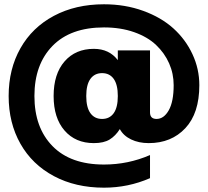

<svg xmlns="http://www.w3.org/2000/svg" viewBox="-20 -742 962 888"><path d="M414.1 -80.1Q329.1 -80.1 278.6 -138.2Q228 -196.3 228 -297.9Q228 -399.9 278.6 -458Q329.1 -516.1 414.1 -516.1Q484.9 -516.1 524.9 -463.9V-508.8H673.8V-222.2Q673.8 -191.9 704.1 -191.9Q737.8 -191.9 760.5 -231.9Q783.2 -272 783.2 -348.1Q783.2 -401.4 762.2 -449Q741.2 -496.6 701.9 -533.9Q662.6 -571.3 600.3 -593.3Q538.1 -615.2 460.9 -615.2Q306.2 -615.2 222.7 -529.5Q139.2 -443.8 139.2 -297.9Q139.2 -151.9 222.7 -66.4Q306.2 19 460.9 19Q572.8 19 673.8 -24.9V82Q572.8 126 460.9 126Q329.6 126 229.2 72.5Q128.9 19 74.5 -77.1Q20 -173.3 20 -297.9Q20 -422.4 74.5 -518.8Q128.9 -615.2 229.2 -668.7Q329.6 -722.2 460.9 -722.2Q558.6 -722.2 642.1 -691.9Q725.6 -661.6 782 -610.6Q838.4 -559.6 870.1 -491.5Q901.9 -423.3 901.9 -348.1Q901.9 -218.3 837.2 -149.2Q772.5 -80.1 668 -80.1Q621.6 -80.1 586.2 -97.2Q550.8 -114.3 534.2 -145Q514.6 -113.8 487.3 -96.9Q460 -80.1 414.1 -80.1ZM398.2 -218.5Q417.5 -191.9 452.1 -191.9Q486.8 -191.9 505.9 -218.5Q524.9 -245.1 524.9 -297.9Q524.9 -350.6 505.9 -377.2Q486.8 -403.8 452.1 -403.8Q417.5 -403.8 398.2 -377.2Q378.9 -350.6 378.9 -297.9Q378.9 -245.1 398.2 -218.5Z"/></svg>

Font: Creato Display Black
Style: Regular
Weight: 900
Version: Version 1.000